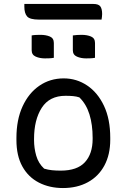

<svg xmlns="http://www.w3.org/2000/svg" viewBox="-20 -939 640 970"><path d="M302 -543Q367 -543 420.5 -507Q474 -471 505.5 -404Q537 -337 537 -243V-233Q537 -158 507.5 -103Q478 -48 424 -18.5Q370 11 298 11Q230 11 176.5 -16.5Q123 -44 93 -98Q63 -152 63 -232V-242Q63 -334 94 -401.5Q125 -469 179 -506Q233 -543 302 -543ZM311 -455Q230 -455 191 -394.5Q152 -334 152 -237V-231Q152 -191 163 -152.5Q174 -114 203 -87Q223 -81 243 -79Q263 -77 287 -77Q370 -77 409 -119.5Q448 -162 448 -237V-243Q448 -309 432 -361Q416 -413 381 -447Q366 -452 349 -453.5Q332 -455 311 -455ZM140 -760Q150 -762 162 -762.5Q174 -763 184 -763Q212 -763 232 -754.5Q252 -746 252 -722V-647Q242 -645 230 -644.5Q218 -644 207 -644Q181 -644 160.5 -653Q140 -662 140 -685ZM348 -760Q369 -763 392 -763Q420 -763 440 -754.5Q460 -746 460 -722V-647Q450 -645 438 -644.5Q426 -644 415 -644Q389 -644 368.5 -653Q348 -662 348 -685ZM103 -919H452Q478 -919 487 -906.5Q496 -894 496 -868Q496 -861 495 -853.5Q494 -846 493 -840H177Q131 -840 117 -856Q103 -872 103 -905Z"/></svg>

Font: Recursive Sn Csl St
Style: Regular
Weight: 400
Version: Version 1.079;hotconv 1.0.112;makeotfexe 2.5.65598; ttfautoh